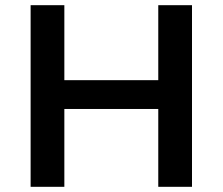

<svg xmlns="http://www.w3.org/2000/svg" viewBox="-20 -720 858 740"><path d="M590 -700H720V0H590ZM228 0H98V-700H228ZM600 -300H217V-411H600Z"/></svg>

Font: MOST Montserrat SemiBold
Style: Regular
Weight: 600
Designer: Julieta Ulanovsky
Foundry: Julieta Ulanovsky
Version: Version 8.000;March 11, 2024;FontCreator 15.0.0.2926 64-bit